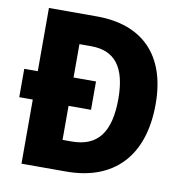

<svg xmlns="http://www.w3.org/2000/svg" viewBox="-80 -790 834 867"><g transform="rotate(10 337.0 -357.0)"><path d="M295 -714H75V-424H13V-294H75V0H280C494 0 625 -127 625 -370C625 -593 505 -714 295 -714ZM293 -577C400 -577 455 -511 455 -364C455 -211 400 -138 281 -138H239V-294H342V-424H239V-577Z"/></g></svg>

Font: Noto Sans Lao SemiCondensed ExtraBold
Style: Regular
Weight: 800
Width: 4
Designer: Monotype Design Team
Foundry: Monotype Imaging Inc.
Version: Version 2.003